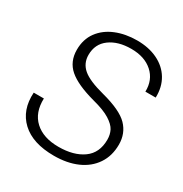

<svg xmlns="http://www.w3.org/2000/svg" viewBox="-173 -872 970 1016"><g transform="rotate(30 312.5 -364.5)"><path d="M38 -226H100Q97 -139 149 -91Q201 -43 294 -43Q387 -43 443.5 -83.5Q500 -124 500 -205Q500 -236 487.5 -260.5Q475 -285 438.5 -308Q402 -331 332 -349Q221 -379 171.5 -422Q122 -465 122 -537Q122 -601 155.5 -646.5Q189 -692 246.5 -715.5Q304 -739 375 -739Q446 -739 500 -713Q554 -687 583 -639Q612 -591 610 -526H547Q549 -598 500.5 -641.5Q452 -685 370 -685Q290 -685 239.5 -648Q189 -611 189 -544Q189 -493 227 -460.5Q265 -428 358 -404Q477 -373 521.5 -327Q566 -281 566 -213Q566 -144 532 -93.5Q498 -43 437.5 -16.5Q377 10 297 10Q167 10 99 -53.5Q31 -117 38 -226Z"/></g></svg>

Font: Mona Sans Light
Style: Italic
Weight: 300
Italic angle: -11.7°
Designer: Deni Anggara
Foundry: GitHub
Version: Version 2.000